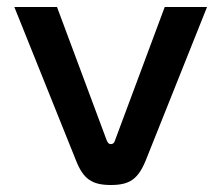

<svg xmlns="http://www.w3.org/2000/svg" viewBox="-20 -520 633 549"><path d="M21 -500 197 -62C218 -8 243 9 297 9C351 9 375 -8 397 -62L572 -500H451L309 -119C306 -109 301 -108 297 -108C293 -108 289 -109 285 -119L143 -500Z"/></svg>

Font: LT Wave Medium
Style: Regular
Weight: 500
Designer: Daniel Lyons
Version: Version 2.5 (Glyphs App)